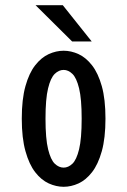

<svg xmlns="http://www.w3.org/2000/svg" viewBox="-20 -707 490 738"><path d="M224.6 11Q196 11 167.3 -2Q138.6 -15.1 115.3 -45.1Q92 -75.1 77.9 -125.8Q63.7 -176.4 63.7 -251Q63.7 -325.6 77.8 -375.9Q91.8 -426.1 115.2 -456Q138.6 -485.9 167.2 -499Q195.8 -512 224.6 -512Q253.4 -512 281.9 -499Q310.3 -485.9 333.7 -456Q357.1 -426.1 371.3 -375.9Q385.4 -325.6 385.4 -251Q385.4 -176.4 371.3 -125.8Q357.1 -75.1 333.7 -45.1Q310.3 -15.1 281.9 -2Q253.4 11 224.6 11ZM224.6 -62.7Q242.4 -62.7 258.2 -77.6Q274.1 -92.6 284 -133.2Q293.9 -173.8 293.9 -251Q293.9 -326.9 284 -367.4Q274.1 -407.9 258.2 -423.1Q242.4 -438.3 224.6 -438.3Q206.3 -438.3 190.5 -423.1Q174.6 -407.9 164.8 -367.4Q154.9 -326.9 154.9 -251Q154.9 -173.8 164.9 -133.2Q174.9 -92.6 190.7 -77.6Q206.5 -62.7 224.6 -62.7ZM332.6 -547.5H257.4L116.6 -687.1H221.3Z"/></svg>

Font: League Mono Thin Condensed
Style: Regular
Weight: 100
Width: 1
Designer: Tyler Finck
Foundry: The League of Moveable Type / Tyler Finck
Version: Version 2.300;RELEASE